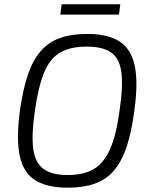

<svg xmlns="http://www.w3.org/2000/svg" viewBox="-20 -861 704 894"><path d="M387 -703Q482 -703 536.5 -668Q591 -633 607.5 -554Q624 -475 605 -342Q592 -243 568.5 -174.5Q545 -106 509 -65Q473 -24 420 -5.5Q367 13 295 13Q200 13 144.5 -21.5Q89 -56 72 -135Q55 -214 73 -348Q87 -446 110 -513.5Q133 -581 169.5 -623Q206 -665 259.5 -684Q313 -703 387 -703ZM383 -644Q307 -644 259.5 -616Q212 -588 185 -522Q158 -456 142 -342Q126 -231 135 -166.5Q144 -102 183 -74Q222 -46 295 -46Q371 -46 418 -74.5Q465 -103 493.5 -169Q522 -235 537 -348Q554 -461 545 -525.5Q536 -590 497 -617Q458 -644 383 -644ZM540 -841 534 -793H261L267 -841Z"/></svg>

Font: Exo 2 Light
Style: Italic
Weight: 300
Italic angle: -8°
Designer: Natanael Gama
Foundry: Natanael Gama
Version: Version 2.010